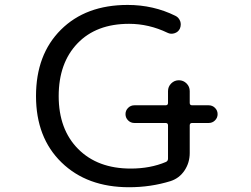

<svg xmlns="http://www.w3.org/2000/svg" viewBox="-20 -785 1040 794"><path d="M536.1 -276.4Q520.5 -276.4 509.8 -287.1Q499 -297.9 499 -313Q499 -328.1 509.8 -338.9Q520.5 -349.6 536.1 -349.6H665Q674.8 -349.6 674.8 -359.4V-408.2Q674.8 -426.8 688 -439.9Q701.2 -453.1 719.7 -453.1Q738.3 -453.1 751.5 -439.9Q764.6 -426.8 764.6 -408.2V-359.4Q764.6 -349.6 774.4 -349.6H842.8Q858.4 -349.6 869.1 -338.9Q879.9 -328.1 879.9 -313Q879.9 -297.9 869.1 -287.1Q858.4 -276.4 842.8 -276.4H774.4Q764.6 -276.4 764.6 -266.6V-152.3Q764.6 -112.3 743.2 -80.1Q721.7 -47.9 685.5 -36.1Q603.5 -10.7 513.7 -10.7Q339.8 -10.7 234.4 -113.3Q128.9 -215.8 128.9 -387.7Q128.9 -559.6 231.9 -662.1Q335 -764.6 507.8 -764.6Q614.3 -764.6 705.1 -719.7Q719.7 -712.9 725.6 -696.3Q727.5 -690.4 727.5 -683.6Q727.5 -674.8 723.6 -666Q716.8 -652.3 701.7 -647.5Q686.5 -642.6 672.9 -649.4Q595.7 -686.5 513.7 -686.5Q377.9 -686.5 300.3 -605.5Q222.7 -524.4 222.7 -387.7Q222.7 -250 303.2 -168.9Q383.8 -87.9 520.5 -87.9Q601.6 -87.9 666 -115.2Q674.8 -119.1 674.8 -128.9V-266.6Q674.8 -276.4 665 -276.4Z"/></svg>

Font: Rounded-X Mgen+ 1m regular
Style: Regular
Weight: 400
Designer: [Source Han Sans]
Ryoko NISHIZUKA  (kana & ideographs); Paul D. Hunt (Latin, Greek & Cyrillic); Wenlong ZHANG  (bopomofo
Version: Version 1.059.20150602